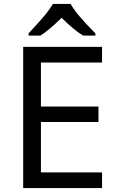

<svg xmlns="http://www.w3.org/2000/svg" viewBox="-20 -951 596 971"><path d="M124.5 -771H184.6C213.4 -789.1 249 -819.3 291.5 -860.8C335 -818.4 371.1 -788.1 400.4 -771H462.4V-782.2C396 -848.6 354.5 -898.4 337.4 -931.2H247.6C239.7 -917 227.5 -899.9 210.9 -878.9C193.8 -857.9 165 -825.7 124.5 -782.2ZM496.1 -79.1H187V-334H478V-412.1H187V-634.8H496.1V-713.9H97.2V0H496.1Z"/></svg>

Font: Noto Reveo Sans
Style: Regular
Weight: 400
Designer: Monotype Design team
Foundry: Monotype Imaging Inc.
Version: Version 1.04